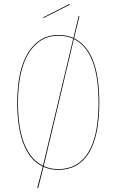

<svg xmlns="http://www.w3.org/2000/svg" viewBox="-20 -871 604 995"><path d="M342.3 -846.7 205.1 -777.3 203.6 -780.8 340.3 -850.6ZM363.8 -672.4Q494.6 -609.4 494.6 -339.8Q494.6 -165.5 440.4 -78.1Q386.2 9.3 282.2 9.3Q240.7 9.3 205.6 -6.3L177.7 104L173.3 102.1L201.7 -7.8Q137.7 -38.1 103.5 -121.1Q69.3 -204.1 69.3 -337.9Q69.3 -509.3 126.7 -599.6Q184.1 -689.9 282.2 -689.9Q326.2 -689.9 360.4 -674.3L387.7 -788.1L391.6 -786.6ZM73.2 -337.9Q73.2 -206.1 106.7 -124.3Q140.1 -42.5 202.6 -12.2L359.4 -670.4Q325.2 -686 282.2 -686Q186 -686 129.6 -596.7Q73.2 -507.3 73.2 -337.9ZM282.2 5.4Q384.3 5.4 437.5 -81.1Q490.7 -167.5 490.7 -339.8Q490.7 -606 362.8 -668.5L206.5 -10.3Q241.7 5.4 282.2 5.4Z"/></svg>

Font: Fira Sans Compressed Four
Style: Regular
Weight: 100
Width: 1
Designer: Carrois Corporate & Edenspiekermann AG
Foundry: Carrois Corporate GbR & Edenspiekermann AG
Version: Version 4.203;PS 004.203;hotconv 1.0.88;makeotf.lib2.5.64775